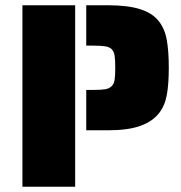

<svg xmlns="http://www.w3.org/2000/svg" viewBox="-20 -708 685 728"><path d="M65 -688H265V0H65ZM307 -367H331Q363 -367 378.5 -369.5Q394 -372 403 -381Q412 -389 414.5 -404.5Q417 -420 417 -451Q417 -482 414.5 -497.5Q412 -513 403 -522Q394 -530 378 -532.5Q362 -535 331 -535H307V-688H390Q464 -688 510.5 -673.5Q557 -659 581 -629Q604 -601 612 -558.5Q620 -516 620 -451Q620 -389 612.5 -348Q605 -307 583 -279Q558 -247 511.5 -230.5Q465 -214 390 -214H307Z"/></svg>

Font: Saira Stencil One
Style: Regular
Weight: 400
Designer: Hector Gatti with collaboration of the Omnibus-Type team
Foundry: Omnibus-Type
Version: Version 1.004